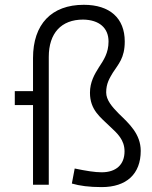

<svg xmlns="http://www.w3.org/2000/svg" viewBox="-20 -762 626 792"><path d="M399.4 9.8C502 9.8 560.5 -44.4 560.5 -139.6C560.5 -209 512.7 -252 470.7 -292.5C441.9 -321.8 418 -349.1 418 -380.9C418 -418 432.1 -439.5 445.3 -461.9C467.8 -497.1 494.6 -522 494.6 -590.8C494.6 -687 433.1 -742.2 325.7 -742.2C192.4 -742.2 116.2 -662.1 116.2 -522.5V-386.2H41V-328.6H116.2V0H181.2V-527.3C181.2 -625 232.4 -681.2 322.8 -681.2C389.6 -680.2 427.7 -646.5 427.7 -590.8C427.7 -543.5 407.7 -514.2 387.7 -483.9C369.6 -455.1 351.1 -423.3 351.1 -379.4C351.1 -308.1 394.5 -278.3 433.6 -240.2C463.9 -211.9 493.7 -185.5 493.7 -137.7C493.7 -83 459 -51.3 399.4 -51.3C371.1 -51.3 335.4 -57.1 288.1 -66.9L276.4 -4.9C308.1 4.4 347.7 9.8 399.4 9.8Z"/></svg>

Font: Cascadia Code Light
Style: Regular
Weight: 300
Monospace: yes
Designer: Aaron Bell
Foundry: Saja Typeworks
Version: Version 2404.023